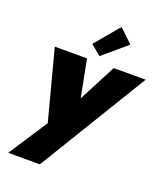

<svg xmlns="http://www.w3.org/2000/svg" viewBox="-196 -988 1177 1384"><g transform="rotate(20 393.0 -296.0)"><path d="M786 -564 278 270H35L230 -28L89 -564H336L392 -278L541 -564ZM415 -610 336 -675 493 -862 596 -764Z"/></g></svg>

Font: Fz Poppins Black
Style: Italic
Weight: 900
Italic angle: -10°
Designer: Ninad Kale (Devanagari), Jonny Pinhorn (Latin)
Foundry: Indian Type Foundry
Version: Vit hóa bi Vntype.Com & FontZin.Com